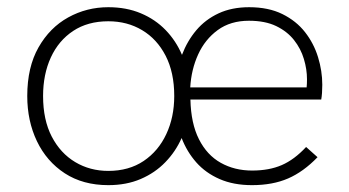

<svg xmlns="http://www.w3.org/2000/svg" viewBox="-20 -520 993 546"><path d="M696.5 6.5Q644 6.5 604.5 -10.8Q565 -28 538.2 -58.2Q511.5 -88.5 496.5 -127.5Q479.5 -89 450.2 -58.8Q421 -28.5 380.2 -11Q339.5 6.5 288 6.5Q216 6.5 164.2 -27.2Q112.5 -61 85 -118.5Q57.5 -176 57.5 -247Q57.5 -329 89.5 -385.2Q121.5 -441.5 174 -470.5Q226.5 -499.5 288 -499.5Q339.5 -499.5 380.5 -482.2Q421.5 -465 451 -434.5Q480.5 -404 497.5 -364Q512.5 -403.5 538.2 -434Q564 -464.5 601.5 -482Q639 -499.5 688.5 -499.5Q743.5 -499.5 783 -480Q822.5 -460.5 847.5 -428.5Q872.5 -396.5 884.5 -357.2Q896.5 -318 896.5 -279Q896.5 -253.5 893.5 -237H521.5Q523 -169 545.8 -124Q568.5 -79 607.8 -57Q647 -35 697 -35Q745.5 -35 781.2 -50.5Q817 -66 850.5 -102L883 -73Q843 -31.5 799.2 -12.5Q755.5 6.5 696.5 6.5ZM852 -271.5Q853 -281 853 -294.5Q853 -323 844.2 -352.2Q835.5 -381.5 816.2 -406Q797 -430.5 765.5 -445.8Q734 -461 688 -461Q635.5 -461 599.2 -434.5Q563 -408 543.5 -365.2Q524 -322.5 521 -271.5ZM288 -34Q346.5 -34 388.5 -62.2Q430.5 -90.5 453 -138.8Q475.5 -187 475.5 -247Q475.5 -314 451 -361.5Q426.5 -409 384.2 -434.2Q342 -459.5 288 -459.5Q229.5 -459.5 188 -432Q146.5 -404.5 124.5 -356.5Q102.5 -308.5 102.5 -247Q102.5 -179 127.2 -131.5Q152 -84 194 -59Q236 -34 288 -34Z"/></svg>

Font: Acari Sans Neue Light
Style: Regular
Weight: 300
Designer: Alfredo Marco Pradil (font), Cristiano Sobral (main changes)
Foundry: Hanken Design Co. (font), Cristiano Sobral (main changes)
Version: Version 2.459;March 19, 2022;FontCreator 14.0.0.2808 64-bit;